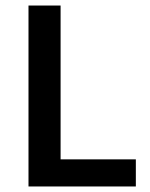

<svg xmlns="http://www.w3.org/2000/svg" viewBox="-20 -674 542 694"><path d="M83 0V-654H199V-98H471V0Z"/></svg>

Font: Giro Sans Semibold
Style: Regular
Weight: 600
Designer: Paul D. Hunt
Foundry: Adobe Systems Incorporated
Version: Version 1.000;PS 1.0;hotconv 1.0.88;makeotf.lib2.5.647800